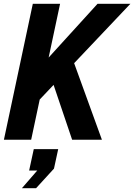

<svg xmlns="http://www.w3.org/2000/svg" viewBox="-33 -730 701 1003"><path d="M152.4 -186.8 198 -404 476.4 -710H648ZM-12.6 0 138.4 -710H280.8L129.8 0ZM343.8 0 231.4 -332.4 345.2 -425 499.4 0ZM81.4 253.2 161.6 160.8H119.2L143.4 49.2H271L249 150.8L155.4 253.2Z"/></svg>

Font: Geist Mono
Style: Italic
Weight: 400
Italic angle: -12°
Monospace: yes
Designer: Basement.studio, Andrés Briganti, Mateo Zaragoza
Foundry: Basement.studio, Vercel, Andrés Briganti, Guido Ferreyra, Mateo Zaragoza
Version: Version 1.500